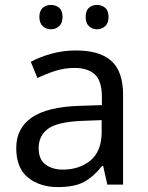

<svg xmlns="http://www.w3.org/2000/svg" viewBox="-20 -750 601 780"><path d="M288 -545Q386 -545 433 -502Q480 -459 480 -365V0H416L399 -76H395Q360 -32 321.5 -11Q283 10 215 10Q142 10 94 -28.5Q46 -67 46 -149Q46 -229 109 -272.5Q172 -316 303 -320L394 -323V-355Q394 -422 365 -448Q336 -474 283 -474Q241 -474 203 -461.5Q165 -449 132 -433L105 -499Q140 -518 188 -531.5Q236 -545 288 -545ZM393 -262 314 -259Q214 -255 175.5 -227Q137 -199 137 -148Q137 -103 164.5 -82Q192 -61 235 -61Q303 -61 348 -98.5Q393 -136 393 -214ZM140 -681Q140 -707 154 -718.5Q168 -730 187 -730Q206 -730 220 -718.5Q234 -707 234 -681Q234 -656 220 -643.5Q206 -631 187 -631Q168 -631 154 -643.5Q140 -656 140 -681ZM328 -681Q328 -707 341.5 -718.5Q355 -730 374 -730Q393 -730 407 -718.5Q421 -707 421 -681Q421 -656 407 -643.5Q393 -631 374 -631Q355 -631 341.5 -643.5Q328 -656 328 -681Z"/></svg>

Font: Noto IKEA Arabic
Style: Regular
Weight: 400
Designer: Monotype Design Team
Foundry: Monotype Imaging Inc.
Version: Version 1.200